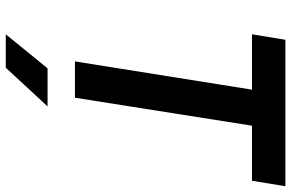

<svg xmlns="http://www.w3.org/2000/svg" viewBox="-192 -578 1010 666"><g transform="rotate(90 313.0 -245.0)"><path d="M193 0 291 -614H99L118 -730H626L607 -614H416L319 0ZM99 240 217 95H349L215 240Z"/></g></svg>

Font: JetBrains Mono NL
Style: Bold Italic
Weight: 700
Italic angle: -9°
Designer: Philipp Nurullin, Konstantin Bulenkov
Foundry: JetBrains
Version: Version 2.304; ttfautohint (v1.8.4.7-5d5b)